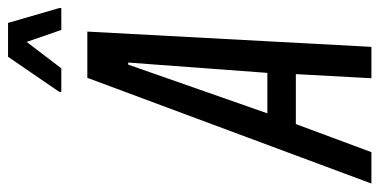

<svg xmlns="http://www.w3.org/2000/svg" viewBox="-288 -672 920 465"><g transform="rotate(-90 171.5 -440.0)"><path d="M-41 0 215 -688H327L290 0H214L224 -183H103L35 0ZM129 -252H227L252 -589H247ZM181 -751V-756L266 -880H348L384 -756V-751H331L302 -835L238 -751Z"/></g></svg>

Font: Saira Ultra Condensed Medium
Style: Italic
Weight: 500
Width: 1
Italic angle: -12°
Designer: Hector Gatti with collaboration of the Omnibus-Type team
Foundry: Omnibus-Type
Version: Version 1.001; ttfautohint (v1.8)